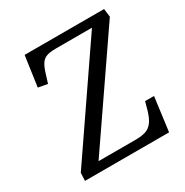

<svg xmlns="http://www.w3.org/2000/svg" viewBox="-162 -836 936 969"><g transform="rotate(-30 306.0 -351.5)"><path d="M581 -655 167 -52H382Q418 -52 441.5 -59.5Q465 -67 481 -88Q497 -109 509 -150L522 -197H574L548 0H58L60 -46L475 -652H267Q232 -652 212 -645.5Q192 -639 179.5 -620.5Q167 -602 156 -565L141 -517L87 -527L112 -703H575Z"/></g></svg>

Font: Literata 18pt
Style: Italic
Weight: 400
Italic angle: -2°
Designer: Latin by Veronika Burian and Jose Scaglione. Greek by Irene Vlachou. Cyrillic by Vera Evstafieva
Foundry: TypeTogether
Version: Version 3.103;gftools[0.9.29]